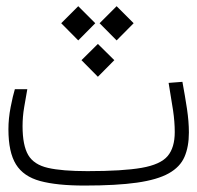

<svg xmlns="http://www.w3.org/2000/svg" viewBox="-20 -589 626 611"><path d="M248.5 1.5Q161.1 1.5 107.9 -12.9Q54.7 -27.3 30.8 -65.9Q6.8 -104.5 6.8 -177.7Q6.8 -211.9 13.9 -248.3Q21 -284.7 27.3 -305.2H66.9Q62 -277.3 56.9 -247.6Q51.8 -217.8 51.8 -187.5Q51.8 -126.5 69.8 -95.7Q87.9 -64.9 132.8 -54.7Q177.7 -44.4 258.3 -44.4Q370.6 -44.4 430.7 -54.9Q490.7 -65.4 513.4 -92.3Q536.1 -119.1 536.1 -168.5Q536.1 -201.2 530.8 -237.3Q525.4 -273.4 516.6 -325.2L560.5 -328.6Q568.8 -283.7 575 -242.9Q581.1 -202.1 581.1 -167.5Q581.1 -122.1 567.1 -89.8Q553.2 -57.6 517.1 -37.4Q481 -17.1 416 -7.8Q351.1 1.5 248.5 1.5ZM229 -569.3 283.2 -515.1 229 -460.4 174.8 -515.1ZM351.1 -569.3 405.3 -515.1 351.1 -460.4 296.9 -515.1ZM291.5 -449.2 343.8 -397.5 291.5 -344.7 239.3 -397.5Z"/></svg>

Font: Cascadia Mono ExtraLight
Style: Regular
Weight: 200
Monospace: yes
Designer: Aaron Bell
Foundry: Saja Typeworks
Version: Version 2404.023; ttfautohint (v1.8.4)